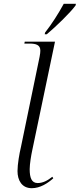

<svg xmlns="http://www.w3.org/2000/svg" viewBox="-20 -979 419 1009"><path d="M217 -808 215 -799H226C276 -841 348 -911 377 -950L379 -959H315C288 -909 251 -851 217 -808ZM147 10C191 10 231 -16 260 -42L255 -50C230 -30 205 -17 178 -17C146 -17 136 -45 136 -90C136 -117 144 -164 149 -187L269 -760H110L108 -750H135C169 -750 192 -743 192 -713C192 -707 191 -694 188 -680L90 -206C82 -173 72 -116 72 -80C72 -31 95 10 147 10Z"/></svg>

Font: Noto Serif Display Light
Style: Italic
Weight: 300
Italic angle: -12°
Designer: Monotype Design Team
Foundry: Monotype Imaging Inc.
Version: Version 2.009